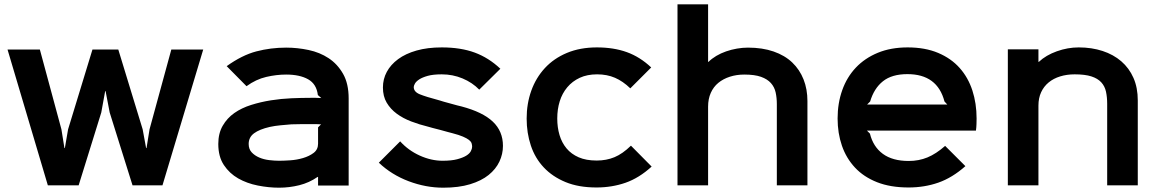

<svg xmlns="http://www.w3.org/2000/svg" viewBox="-20 -860 5385 891"><path d="M923 -630 734 0H595L489 -338L470 -437H468L450 -338L345 0H202L15 -630H165L265 -260L279 -173H281L296 -260L409 -630H529L642 -260L658 -173H660L674 -260L775 -630Z M1598 -403V1H1456V-39H1454Q1415 -12 1369 -0.5Q1323 11 1275 11Q1227 11 1176.5 1Q1126 -9 1085.5 -32Q1045 -55 1019 -94Q993 -133 993 -192Q993 -241 1013.5 -276.5Q1034 -312 1067.5 -335.5Q1101 -359 1145.5 -373Q1190 -387 1237.5 -394.5Q1285 -402 1332.5 -404Q1380 -406 1421 -406Q1429 -406 1445.5 -406Q1462 -406 1471 -405L1455 -419Q1449 -470 1410 -492Q1371 -514 1308 -514Q1263 -514 1215.5 -503Q1168 -492 1124 -460L1032 -553Q1103 -604 1169.5 -621.5Q1236 -639 1308 -639Q1360 -639 1412 -628Q1464 -617 1505 -590Q1546 -563 1572 -517.5Q1598 -472 1598 -403ZM1470 -283Q1462 -284 1447.5 -284Q1433 -284 1427 -284Q1406 -284 1382 -284Q1358 -284 1332 -283Q1307 -281 1281 -278.5Q1255 -276 1232 -271Q1184 -260 1159 -241.5Q1134 -223 1134 -192Q1134 -168 1148 -153Q1162 -138 1183 -129Q1204 -120 1229 -117Q1254 -114 1275 -114Q1296 -114 1326.5 -116Q1357 -118 1386 -126.5Q1415 -135 1435.5 -150.5Q1456 -166 1456 -193V-269Z M2314 -183Q2314 -145 2297.5 -110Q2281 -75 2247.5 -48Q2214 -21 2161.5 -5Q2109 11 2037 11Q1956 11 1876.5 -19Q1797 -49 1738 -105L1837 -204Q1875 -162 1928 -138Q1981 -114 2034 -114Q2075 -114 2101.5 -121Q2128 -128 2143.5 -137.5Q2159 -147 2165 -158.5Q2171 -170 2171 -179Q2171 -187 2168.5 -195Q2166 -203 2156.5 -210.5Q2147 -218 2128.5 -226Q2110 -234 2079 -242Q2074 -243 2058 -247.5Q2042 -252 2023.5 -257Q2005 -262 1988.5 -266Q1972 -270 1967 -272Q1926 -282 1888 -296.5Q1850 -311 1821 -332.5Q1792 -354 1774.5 -383.5Q1757 -413 1757 -454Q1757 -493 1775 -526.5Q1793 -560 1827.5 -585.5Q1862 -611 1913 -625.5Q1964 -640 2030 -640Q2118 -640 2183 -616Q2248 -592 2302 -541L2204 -444Q2172 -477 2126.5 -496Q2081 -515 2030 -515Q1990 -515 1965 -508Q1940 -501 1925.5 -491.5Q1911 -482 1905.5 -472Q1900 -462 1900 -456Q1900 -434 1928 -422.5Q1956 -411 2020 -394Q2025 -392 2039.5 -388Q2054 -384 2070.5 -379.5Q2087 -375 2101.5 -371Q2116 -367 2122 -366Q2220 -340 2267 -295.5Q2314 -251 2314 -183Z M3004 -87Q2946 -34 2883 -12Q2820 10 2748 10Q2665 10 2604.5 -15Q2544 -40 2503.5 -83Q2463 -126 2443.5 -184.5Q2424 -243 2424 -310Q2424 -379 2445.5 -439Q2467 -499 2508.5 -544Q2550 -589 2611 -614.5Q2672 -640 2750 -640Q2828 -640 2889 -618Q2950 -596 3002 -547L2905 -450Q2871 -483 2834 -499Q2797 -515 2751 -515Q2705 -515 2670.5 -499Q2636 -483 2612.5 -455Q2589 -427 2577.5 -390Q2566 -353 2566 -310Q2566 -269 2576.5 -233.5Q2587 -198 2609 -171.5Q2631 -145 2665.5 -130Q2700 -115 2749 -115Q2794 -115 2831.5 -130.5Q2869 -146 2908 -184Z M3727 -391V0H3585V-377Q3585 -406 3579.5 -431Q3574 -456 3557.5 -474.5Q3541 -493 3511.5 -503.5Q3482 -514 3434 -514Q3398 -514 3367 -504Q3336 -494 3313.5 -475.5Q3291 -457 3278.5 -429Q3266 -401 3266 -365V0H3124V-840H3266V-573H3268Q3283 -588 3304 -600.5Q3325 -613 3349.5 -621.5Q3374 -630 3400 -634.5Q3426 -639 3451 -639Q3518 -639 3570 -621Q3622 -603 3656.5 -570Q3691 -537 3709 -491.5Q3727 -446 3727 -391Z M4512 -310Q4512 -299 4511.5 -284Q4511 -269 4509 -254H4003L4017 -240Q4032 -179 4077 -146Q4122 -113 4197 -113Q4244 -113 4284 -129.5Q4324 -146 4366 -183L4460 -89Q4399 -35 4334.5 -12.5Q4270 10 4196 10Q4112 10 4050 -14.5Q3988 -39 3947.5 -82.5Q3907 -126 3887 -184Q3867 -242 3867 -310Q3867 -381 3888.5 -441.5Q3910 -502 3951.5 -546Q3993 -590 4053.5 -615Q4114 -640 4192 -640Q4273 -640 4333.5 -614.5Q4394 -589 4433.5 -544.5Q4473 -500 4492.5 -440Q4512 -380 4512 -310ZM4376 -375 4363 -389Q4330 -516 4191 -516Q4119 -516 4077.5 -483Q4036 -450 4018 -389L4004 -375Z M5260 -394V0H5118V-378Q5118 -409 5112.5 -434.5Q5107 -460 5090.5 -478Q5074 -496 5044.5 -505.5Q5015 -515 4967 -515Q4931 -515 4900 -505.5Q4869 -496 4846.5 -477.5Q4824 -459 4811.5 -432Q4799 -405 4799 -370V0H4657V-631H4799V-573H4801Q4834 -604 4884.5 -622Q4935 -640 4986 -640Q5046 -640 5096.5 -623.5Q5147 -607 5183.5 -575.5Q5220 -544 5240 -498.5Q5260 -453 5260 -394Z"/></svg>

Font: TypoPRO Sinkin Sans
Style: 600 SemiBold
Weight: 600
Designer: Keith Bates
Foundry: K-Type
Version: Sinkin Sans (version 1.0)  by Keith Bates   •   © 2014   www